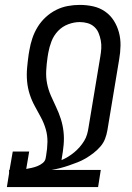

<svg xmlns="http://www.w3.org/2000/svg" viewBox="-20 -763 540 783"><path d="M8 0 17 -56V-70H19L32 -145H99L87 -74Q98 -76 109.5 -78.5Q121 -81 132.5 -85.5Q144 -90 154 -98Q164 -106 166 -117L168 -128Q173 -156 173.5 -183.5Q174 -211 166.5 -236.5Q159 -262 146.5 -285Q134 -308 121.5 -331Q109 -354 101 -379Q93 -404 90.5 -431Q88 -458 90.5 -486Q93 -514 97 -542L100 -559Q104 -583 112 -607Q120 -631 133.5 -653Q147 -675 166.5 -693Q186 -711 209 -722.5Q232 -734 256.5 -738.5Q281 -743 305 -743Q334 -743 360.5 -737Q387 -731 408.5 -716Q430 -701 444 -679Q458 -657 465 -631Q472 -605 471.5 -577Q471 -549 466 -521L418 -232Q415 -214 408.5 -197Q402 -180 389.5 -165.5Q377 -151 361.5 -139Q346 -127 330 -117.5Q314 -108 296 -101Q278 -94 260.5 -88Q243 -82 225.5 -77.5Q208 -73 190 -70H391L380 0ZM231 -110Q245 -116 258 -124Q271 -132 283 -142Q295 -152 305 -163.5Q315 -175 323 -188Q331 -201 335 -215Q339 -229 341 -243L389 -532Q392 -549 393 -565.5Q394 -582 391 -598Q388 -614 382 -628.5Q376 -643 364.5 -653.5Q353 -664 337.5 -668.5Q322 -673 305 -673Q282 -673 258 -664Q234 -655 216.5 -636.5Q199 -618 190 -594.5Q181 -571 177 -548L100 -559L177 -548L174 -530Q170 -503 168.5 -475.5Q167 -448 172 -422.5Q177 -397 187.5 -373Q198 -349 209 -326Q220 -303 228 -278Q236 -253 239 -226.5Q242 -200 239.5 -172.5Q237 -145 232 -118Z"/></svg>

Font: Iosevka
Style: Italic
Weight: 400
Italic angle: -9°
Monospace: yes
Designer: Belleve Invis
Foundry: Belleve Invis
Version: Version 32.5.0; ttfautohint (v1.8.4)